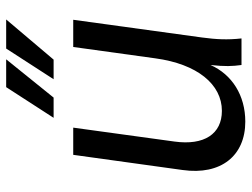

<svg xmlns="http://www.w3.org/2000/svg" viewBox="-114 -670 796 607"><g transform="rotate(-90 283.5 -366.0)"><path d="M203 12C286 12 352 -30 382 -98C377 -52 378 -29 382 0H466C461 -45 463 -80 469 -125L525 -532H439L403 -272C385 -140 321 -62 237 -62C164 -62 127 -118 140 -212L184 -532H98L50 -186C33 -65 95 12 203 12ZM337 -594H399L526 -744H434ZM215 -594H279L400 -744H312Z"/></g></svg>

Font: Ronzino Oblique
Style: Italic
Weight: 400
Italic angle: -8°
Designer: Nunzio Mazzaferro
Foundry: Collletttivo
Version: Version 1.000;Glyphs 3.3 (3337)